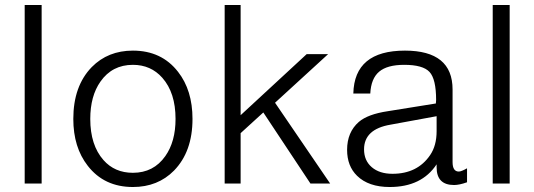

<svg xmlns="http://www.w3.org/2000/svg" viewBox="-20 -736 2142 770"><path d="M147 -716V0H79V-716Z M513 -533Q628 -533 694 -448Q752 -374 752 -259Q752 -128 678 -52Q613 14 513 14Q398 14 332 -71Q274 -145 274 -259Q274 -391 348 -467Q413 -533 513 -533ZM513 -476Q430 -476 383 -409Q342 -351 342 -259Q342 -154 395 -94Q440 -43 513 -43Q596 -43 643 -110Q684 -168 684 -259Q684 -364 631 -424Q585 -476 513 -476Z M1083 -324 1304 0H1225L1036 -285L945 -202V0H881V-716H945V-274L1210 -519H1296Z M1465 -361H1397Q1401 -533 1604 -533Q1795 -533 1795 -377V-86Q1795 -48 1820 -48Q1830 -48 1853 -61V-5Q1822 6 1801 6Q1731 6 1731 -65V-77Q1671 14 1543 14Q1458 14 1412 -31Q1372 -70 1372 -135Q1372 -206 1419 -247Q1455 -278 1535 -290L1728 -321Q1729 -328 1729 -335Q1729 -419 1702.5 -447.5Q1676 -476 1601 -476Q1533 -476 1500.5 -448.5Q1468 -421 1465 -361ZM1731 -270 1546 -236Q1440 -218 1440 -137Q1440 -92 1471 -65.5Q1502 -39 1554 -39Q1654 -39 1705 -114Q1731 -152 1731 -210Z M2024 -716V0H1956V-716Z"/></svg>

Font: Almarai Light
Style: Regular
Weight: 300
Designer: Boutros International 2019
Foundry: Created by Boutros International 2019
Version: Version 1.10